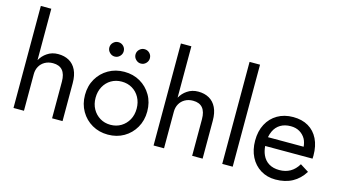

<svg xmlns="http://www.w3.org/2000/svg" viewBox="-87 -1094 2515 1418"><g transform="rotate(15 1170.5 -385.0)"><path d="M155 0H75V-780H155V-387Q175 -423 208 -445Q244 -470 292 -470Q340 -470 375.5 -450Q411 -430 430.5 -390Q450 -350 450 -290V0H370V-280Q370 -337 345.5 -366Q321 -395 272 -395Q237 -395 210.5 -380Q184 -365 169.5 -339Q155 -313 155 -280Z M843 -615Q843 -638 859.5 -654Q876 -670 898 -670Q921 -670 937 -654Q953 -638 953 -615Q953 -593 937 -576.5Q921 -560 898 -560Q876 -560 859.5 -576.5Q843 -593 843 -615ZM643 -615Q643 -638 659.5 -654Q676 -670 698 -670Q721 -670 737 -654Q753 -638 753 -615Q753 -593 737 -576.5Q721 -560 698 -560Q676 -560 659.5 -576.5Q643 -593 643 -615ZM560 -230Q560 -300 591.5 -354Q623 -408 677 -439Q731 -470 798 -470Q866 -470 919.5 -439Q973 -408 1004.5 -354Q1036 -300 1036 -230Q1036 -161 1004.5 -106.5Q973 -52 919.5 -21Q866 10 798 10Q731 10 677 -21Q623 -52 591.5 -106.5Q560 -161 560 -230ZM641 -230Q641 -182 661.5 -145Q682 -108 717.5 -86.5Q753 -65 798 -65Q843 -65 878.5 -86.5Q914 -108 934.5 -145Q955 -182 955 -230Q955 -278 934.5 -315.5Q914 -353 878.5 -374Q843 -395 798 -395Q753 -395 717.5 -374Q682 -353 661.5 -315.5Q641 -278 641 -230Z M1226 0H1146V-780H1226V-387Q1246 -423 1279 -445Q1315 -470 1363 -470Q1411 -470 1446.5 -450Q1482 -430 1501.5 -390Q1521 -350 1521 -290V0H1441V-280Q1441 -337 1416.5 -366Q1392 -395 1343 -395Q1308 -395 1281.5 -380Q1255 -365 1240.5 -339Q1226 -313 1226 -280Z M1751 -780V0H1671V-780Z M2079 10Q2015 10 1965.5 -20.5Q1916 -51 1888.5 -105Q1861 -159 1861 -230Q1861 -302 1889.5 -356Q1918 -410 1969.5 -440Q2021 -470 2089 -470Q2157 -470 2205.5 -441.5Q2254 -413 2280 -360Q2306 -307 2306 -234Q2306 -227 2305.5 -219.5Q2305 -212 2305 -210H1943Q1946 -172 1959 -143Q1976 -105 2009 -85Q2042 -65 2089 -65Q2136 -65 2172 -85.5Q2208 -106 2233 -148L2298 -107Q2262 -49 2207.5 -19.5Q2153 10 2079 10ZM2219 -278Q2216 -311 2203 -336Q2186 -366 2157 -383Q2128 -400 2089 -400Q2043 -400 2010.5 -380.5Q1978 -361 1961 -325Q1951 -304 1946 -278Z"/></g></svg>

Font: Jost
Style: Regular
Weight: 400
Version: Version 3.710